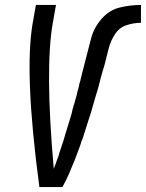

<svg xmlns="http://www.w3.org/2000/svg" viewBox="-20 -755 589 775"><path d="M139 0Q77 -462 112 -662L125 -735H206L193 -662Q161 -479 197 -74Q204 -91 210 -109L215 -122L218 -131L219 -136L222 -145L225 -154L228 -163L237 -190L245 -218L248 -227Q255 -250 262 -273L266 -286L270 -300L271 -305L273 -314L277 -328L280 -337L285 -355L289 -369L291 -378L293 -387L296 -396L301 -419L304 -428L306 -438Q317 -479 327 -520Q337 -561 348.5 -603Q360 -645 391 -680Q422 -715 464.5 -725Q507 -735 549 -735V-663Q520 -663 491 -653.5Q462 -644 444.5 -617.5Q427 -591 419.5 -562.5Q412 -534 405 -505L400 -486L397 -477L389 -449L385 -434L383 -425L380 -415L378 -406L374 -392L368 -373L364 -359L361 -349L357 -335L349 -307L346 -297L340 -279Q331 -250 322 -222L319 -213L316 -203L313 -194L309 -185L306 -175L303 -166Q293 -138 282 -110Q271 -82 259 -54.5Q247 -27 232 0Z"/></svg>

Font: Iosevka SS08
Style: Italic
Weight: 400
Italic angle: -10°
Monospace: yes
Designer: Belleve Invis
Foundry: Belleve Invis
Version: 2.1.0; ttfautohint (v1.8.2)